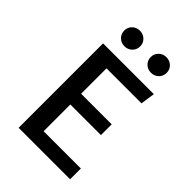

<svg xmlns="http://www.w3.org/2000/svg" viewBox="-262 -1027 1138 1138"><g transform="rotate(45 307.5 -457.5)"><path d="M528.2 -617.4H234.9V-404.6H491.3V-314.4H234.9V-90.3H547.2V0H115.9V-707.7H541.5ZM150.8 -850.3Q150.8 -878.5 170 -896.9Q189.2 -915.4 217.9 -915.4Q245.6 -915.4 264.9 -896.7Q284.1 -877.9 284.1 -850.3Q284.1 -822.6 264.9 -803.8Q245.6 -785.1 217.9 -785.1Q189.2 -785.1 170 -803.8Q150.8 -822.6 150.8 -850.3ZM372.8 -850.3Q372.8 -877.9 392.1 -896.7Q411.3 -915.4 439 -915.4Q467.7 -915.4 486.9 -896.9Q506.2 -878.5 506.2 -850.3Q506.2 -822.6 486.9 -803.8Q467.7 -785.1 439 -785.1Q411.3 -785.1 392.1 -803.8Q372.8 -822.6 372.8 -850.3Z"/></g></svg>

Font: Fira Code Fixed Medium
Style: Regular
Weight: 500
Monospace: yes
Designer: Carrois Corporate, Edenspiekermann AG, Nikita Prokopov
Foundry: Carrois Corporate, Edenspiekermann AG, Nikita Prokopov
Version: Version 5.002